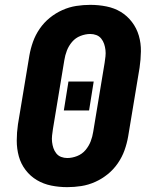

<svg xmlns="http://www.w3.org/2000/svg" viewBox="-20 -763 640 791"><path d="M257 8Q223 8 191 1.5Q159 -5 132 -21Q105 -37 85.5 -62.5Q66 -88 57.5 -119Q49 -150 49 -183.5Q49 -217 54 -251L101 -534Q106 -563 116 -591Q126 -619 143.5 -644.5Q161 -670 185 -689.5Q209 -709 237 -721.5Q265 -734 294 -738.5Q323 -743 352 -743Q386 -743 418.5 -736.5Q451 -730 477.5 -714Q504 -698 523.5 -672.5Q543 -647 552 -616Q561 -585 560.5 -551.5Q560 -518 555 -484L508 -201Q503 -172 493 -144Q483 -116 465.5 -90.5Q448 -65 424 -45.5Q400 -26 372 -13.5Q344 -1 315 3.5Q286 8 257 8ZM257 -112Q277 -112 297.5 -120Q318 -128 332 -144.5Q346 -161 353.5 -180.5Q361 -200 364 -220L411 -504Q413 -517 414.5 -530.5Q416 -544 414.5 -557Q413 -570 409 -582Q405 -594 397 -604Q389 -614 377 -618.5Q365 -623 352 -623Q332 -623 311.5 -615Q291 -607 277 -590.5Q263 -574 255.5 -554.5Q248 -535 245 -515L198 -231Q196 -218 194.5 -204.5Q193 -191 194.5 -178Q196 -165 200 -153Q204 -141 212 -131Q220 -121 232 -116.5Q244 -112 257 -112ZM243 -308 262 -427H366L347 -308Z"/></svg>

Font: Iosevka Heavy Extended
Style: Italic
Weight: 900
Width: 7
Italic angle: -9°
Monospace: yes
Designer: Belleve Invis
Foundry: Belleve Invis
Version: Version 32.5.0; ttfautohint (v1.8.4)